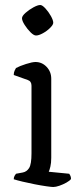

<svg xmlns="http://www.w3.org/2000/svg" viewBox="-20 -748 322 768"><path d="M193 0Q186 0 165 -3Q144 -6 118.5 -11Q93 -16 70 -21.5Q47 -27 35 -31Q35 -39 38.5 -45Q42 -51 44 -53L71 -58Q87 -61 96.5 -76Q106 -91 106 -135V-405Q106 -423 91 -428L35 -448Q35 -458 38.5 -465.5Q42 -473 44 -476Q59 -484 84 -492Q109 -500 122 -500Q148 -500 166.5 -480.5Q185 -461 185 -433V-117Q185 -96 181.5 -81.5Q178 -67 175 -61L257 -53Q259 -50 261.5 -45Q264 -40 264 -32Q259 -25 245.5 -17.5Q232 -10 217.5 -5Q203 0 193 0ZM124 -606Q115 -606 102 -619Q89 -632 78.5 -648.5Q68 -665 68 -675Q68 -684 82 -696.5Q96 -709 113.5 -718.5Q131 -728 141 -728Q149 -728 161.5 -714.5Q174 -701 183.5 -684Q193 -667 193 -657Q193 -649 180.5 -636.5Q168 -624 151.5 -615Q135 -606 124 -606Z"/></svg>

Font: Texturina 72pt
Style: Regular
Weight: 400
Designer: Guillermo Torres Carreño
Foundry: Omnibus-Type
Version: Version 1.002; ttfautohint (v1.8.3)